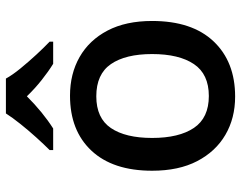

<svg xmlns="http://www.w3.org/2000/svg" viewBox="-103 -703 816 650"><g transform="rotate(-90 305.0 -378.0)"><path d="M559 -271Q559 -136 490 -63Q421 10 303 10Q230 10 173.5 -23Q117 -56 84.5 -118.5Q52 -181 52 -271Q52 -404 120 -476.5Q188 -549 306 -549Q380 -549 437 -516.5Q494 -484 526.5 -422Q559 -360 559 -271ZM163 -271Q163 -180 197 -129.5Q231 -79 305 -79Q379 -79 413 -129.5Q447 -180 447 -271Q447 -361 413 -410.5Q379 -460 304 -460Q230 -460 196.5 -410.5Q163 -361 163 -271ZM364 -766Q376 -744 398.5 -716.5Q421 -689 445.5 -662.5Q470 -636 489 -618V-606H414Q388 -622 359 -645Q330 -668 304 -695Q250 -641 195 -606H122V-618Q141 -637 164.5 -663Q188 -689 210 -716.5Q232 -744 246 -766Z"/></g></svg>

Font: Noto Sans Thaana Medium
Style: Regular
Weight: 500
Designer: David Williams
Foundry: Google Inc.
Version: Version 3.001; ttfautohint (v1.8.4.7-5d5b)